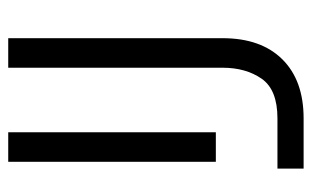

<svg xmlns="http://www.w3.org/2000/svg" viewBox="-162 -578 740 455"><g transform="rotate(-90 207.5 -350.0)"><path d="M36 0V-62H155Q223 -62 249 -99.5Q275 -137 275 -192V-700H345V-192Q345 -101 295 -50.5Q245 0 155 0ZM52 -208V-700H122V-208Z"/></g></svg>

Font: Host Grotesk Light
Style: Regular
Weight: 300
Designer: Doukan Karapınar
Foundry: Element Type
Version: Version 1.003